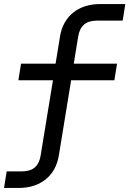

<svg xmlns="http://www.w3.org/2000/svg" viewBox="-20 -750 640 950"><path d="M0 180H73C181 180 255 119 271 20L332 -353H546L559 -435H345L367 -570C376 -623 405 -648 461 -648H587L600 -730H475C367 -730 293 -669 277 -570L255 -435H84L71 -353H242L181 20C172 73 143 98 87 98H13Z"/></svg>

Font: JetBrains Mono
Style: Italic
Weight: 400
Italic angle: -9°
Monospace: yes
Designer: Philipp Nurullin, Konstantin Bulenkov
Foundry: JetBrains
Version: Version 2.305